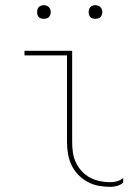

<svg xmlns="http://www.w3.org/2000/svg" viewBox="-20 -717 540 745"><path d="M409 8Q386 8 363.5 4Q341 0 320.5 -11Q300 -22 284 -38.5Q268 -55 258 -75.5Q248 -96 244 -119Q240 -142 240 -165V-502H75V-520H260V-165Q260 -145 263 -124.5Q266 -104 275 -85.5Q284 -67 298 -52Q312 -37 330 -27.5Q348 -18 368.5 -14Q389 -10 409 -10Q422 -10 435 -14Q448 -18 458 -26V-8Q448 0 435 4Q422 8 409 8ZM350 -644Q345 -644 339.5 -645.5Q334 -647 330.5 -650.5Q327 -654 325.5 -659.5Q324 -665 324 -670Q324 -675 325.5 -680.5Q327 -686 330.5 -689.5Q334 -693 339.5 -695Q345 -697 350 -697Q355 -697 360.5 -695Q366 -693 369.5 -689.5Q373 -686 375 -680.5Q377 -675 377 -670Q377 -665 375 -659.5Q373 -654 369.5 -650.5Q366 -647 360.5 -645.5Q355 -644 350 -644ZM150 -644Q145 -644 139.5 -645.5Q134 -647 130.5 -650.5Q127 -654 125.5 -659.5Q124 -665 124 -670Q124 -675 125.5 -680.5Q127 -686 130.5 -689.5Q134 -693 139.5 -695Q145 -697 150 -697Q155 -697 160.5 -695Q166 -693 169.5 -689.5Q173 -686 175 -680.5Q177 -675 177 -670Q177 -665 175 -659.5Q173 -654 169.5 -650.5Q166 -647 160.5 -645.5Q155 -644 150 -644Z"/></svg>

Font: Iosevka Thin
Style: Regular
Weight: 100
Monospace: yes
Designer: Belleve Invis
Foundry: Belleve Invis
Version: Version 32.5.0; ttfautohint (v1.8.4)